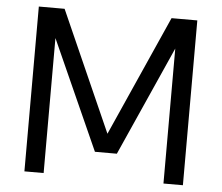

<svg xmlns="http://www.w3.org/2000/svg" viewBox="-52 -797 977 846"><g transform="rotate(5 436.5 -374.5)"><path d="M787 -739V-10H701V-607L485 -123H388L171 -607V-10H86V-739H200L436 -207L673 -739Z"/></g></svg>

Font: Kakao Big Sans
Style: Regular
Weight: 400
Designer: Park Young-rak; Lee Sang-min; Kim Jung-jin; Min Bon; Park Min-gyu;
Foundry: Kakao Corporation
Version: Version 2.003